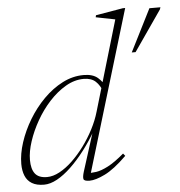

<svg xmlns="http://www.w3.org/2000/svg" viewBox="-52 -764 772 824"><g transform="rotate(-5 334.0 -352.5)"><path d="M394 -362.5Q383 -393.5 364.5 -410.5Q346 -427.5 313.5 -427.5Q273.5 -427.5 235.5 -405.2Q197.5 -383 164.5 -347Q131.5 -311 106.8 -267.5Q82 -224 67.8 -180.5Q53.5 -137 53.5 -101Q53.5 -61.5 69.2 -41.5Q85 -21.5 120.5 -21.5Q146.5 -21.5 174.8 -36.8Q203 -52 230.5 -78.2Q258 -104.5 282.8 -138Q307.5 -171.5 326.8 -208.8Q346 -246 356.5 -282.5L471 -670Q462 -672 447.8 -674.8Q433.5 -677.5 418 -680.5Q402.5 -683.5 388 -686.5L390 -695L507.5 -715H517.5L305.5 -11L294 -23.5Q311 -22 332.8 -25.2Q354.5 -28.5 384 -43.8Q413.5 -59 454 -93.5L462.5 -83Q408 -29.5 367.5 -9.8Q327 10 301 10Q278 10 275.2 1Q272.5 -8 279.5 -31L335 -206H339Q313 -160 283 -120.8Q253 -81.5 222 -52Q191 -22.5 161.2 -6.2Q131.5 10 105 10Q73 10 53 -2Q33 -14 24 -36Q15 -58 15 -87Q15 -130.5 31 -179.5Q47 -228.5 75.2 -275.5Q103.5 -322.5 141.5 -360.8Q179.5 -399 223.5 -421.5Q267.5 -444 314.5 -444Q354 -444 375.5 -425.5Q397 -407 411 -377ZM529 -522.5 621 -705H668.5L665.5 -696L545.5 -522.5Z"/></g></svg>

Font: Newsreader 16pt 16pt ExtraLight
Style: Italic
Weight: 250
Italic angle: -17°
Version: Version 1.003